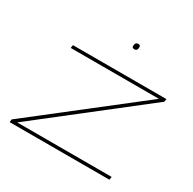

<svg xmlns="http://www.w3.org/2000/svg" viewBox="-157 -874 1041 1035"><g transform="rotate(30 364.0 -356.0)"><path d="M28 0 30 -18 662 -511H113L116 -530H698L695 -512L64 -19H652L649 0ZM414 -676Q399 -676 399 -688Q399 -712 418 -712Q432 -712 432 -700Q432 -676 414 -676Z"/></g></svg>

Font: Georama ExtraExtended Thin
Style: Italic
Weight: 100
Width: 8
Italic angle: -9°
Designer: Jean-Baptiste Levee
Foundry: Production Type
Version: Version 1.000